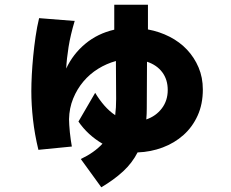

<svg xmlns="http://www.w3.org/2000/svg" viewBox="-20 -661 980 815"><path d="M143 -25Q127 -91 120 -154Q113 -217 113 -274Q113 -305 115 -343.5Q117 -382 121 -423Q125 -464 131 -505.5Q137 -547 146 -584L297 -572Q279 -512 271 -461.5Q263 -411 261 -370Q290 -432 342.5 -475.5Q395 -519 465 -535V-641H608V-536Q657 -527 700 -505Q743 -483 774 -450Q805 -417 823 -374.5Q841 -332 841 -281Q841 -219 819 -170.5Q797 -122 759 -88Q721 -54 670.5 -35Q620 -16 564 -14Q541 31 502.5 66.5Q464 102 410 134L323 14Q380 -13 415 -51Q352 -88 313 -145L384 -267Q402 -237 423 -213Q444 -189 469 -172Q471 -188 472 -205Q473 -222 473 -241L472 -402Q432 -391 396.5 -369Q361 -347 334 -315Q307 -283 290.5 -242.5Q274 -202 273 -155Q273 -145 274 -130.5Q275 -116 276.5 -99.5Q278 -83 280.5 -67Q283 -51 285 -39ZM603 -201Q603 -189 602.5 -177Q602 -165 601 -154Q642 -168 667 -201Q692 -234 692 -279Q692 -323 669 -354Q646 -385 604 -399Z"/></svg>

Font: OA Gothic ExtraBold
Style: Regular
Weight: 800
Designer: Choi Chi-young, Lee Jaesang, Lee Juhyun, Han Dohee
Foundry: DDUNGSANG CORP.
Version: Version 1.000;Build 20210203